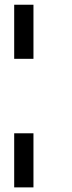

<svg xmlns="http://www.w3.org/2000/svg" viewBox="-20 -812 311 832"><path d="M125 -234.4V0H41.5V-234.4ZM125 -791.5V-557.1H41.5V-791.5Z"/></svg>

Font: Gputeks
Style: Bold
Weight: 600
Width: 8
Version: Version 0.9